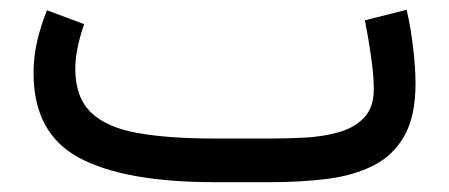

<svg xmlns="http://www.w3.org/2000/svg" viewBox="-20 -371 915 391"><path d="M531.2 0H417.5Q233.4 0 140.9 -49.8Q48.3 -99.6 48.3 -222.2Q48.3 -255.9 55.9 -288.1Q63.5 -320.3 75.7 -350.1L151.4 -321.8Q143.6 -300.3 138.4 -275.9Q133.3 -251.5 133.3 -229.5Q133.8 -172.4 165.5 -141.8Q197.3 -111.3 260.3 -100.1Q323.2 -88.9 417.5 -88.9H531.7Q564.9 -88.9 601.3 -90.8Q637.7 -92.8 669.4 -101.6Q701.2 -110.4 721.2 -131.1Q741.2 -151.9 741.2 -189.5Q741.2 -216.8 735.8 -254.6Q730.5 -292.5 723.1 -329.6L808.1 -351.1Q816.9 -313 821.5 -272.2Q826.2 -231.4 826.2 -201.2Q826.2 -134.8 803.7 -94.7Q781.2 -54.7 741 -34.2Q700.7 -13.7 647.2 -6.8Q593.8 0 531.2 0Z"/></svg>

Font: Vazirmatn UI
Style: Regular
Weight: 400
Designer: Saber Rastikerdar
Foundry: Saber Rastikerdar
Version: Version 33.003